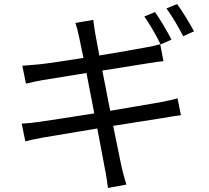

<svg xmlns="http://www.w3.org/2000/svg" viewBox="-20 -872 1040 955"><path d="M751 -812 698 -790C725 -752 759 -692 779 -651L833 -675C812 -716 776 -777 751 -812ZM861 -852 808 -830C836 -792 869 -736 891 -692L945 -716C926 -753 887 -816 861 -852ZM88 -257 106 -169C128 -175 156 -181 195 -188L464 -233L502 -31C509 -2 512 29 517 63L609 46C599 17 591 -17 584 -45L543 -246L790 -285C827 -291 859 -297 880 -299L863 -383C842 -377 813 -370 775 -363L528 -321L489 -521L721 -558C748 -562 778 -567 793 -568L777 -652C760 -647 734 -641 705 -636C663 -628 571 -612 474 -596L454 -704C450 -726 446 -755 444 -773L355 -758C362 -737 368 -715 373 -690L395 -584C301 -569 214 -556 175 -552C143 -549 116 -547 91 -545L109 -456C138 -463 162 -468 189 -473L410 -509L449 -308C335 -290 226 -273 176 -266C150 -262 112 -258 88 -257Z"/></svg>

Font: Source Han Sans KR
Style: Regular
Weight: 400
Designer: Ryoko NISHIZUKA 西塚涼子 (kana, bopomofo & ideographs); Paul D. Hunt (Latin, Greek & Cyrillic); Sandoll Communications 산돌커뮤니
Foundry: Adobe
Version: Version 2.004;hotconv 1.0.118;makeotfexe 2.5.65603